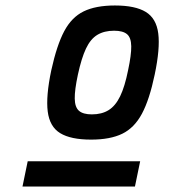

<svg xmlns="http://www.w3.org/2000/svg" viewBox="-20 -834 640 700"><path d="M312 -325Q238 -325 199.5 -348.5Q161 -372 154 -427.5Q147 -483 167 -578Q187 -669 214 -720Q241 -771 285 -792.5Q329 -814 399 -814Q473 -814 511.5 -790.5Q550 -767 557 -712Q564 -657 544 -562Q525 -471 497.5 -419.5Q470 -368 426 -346.5Q382 -325 312 -325ZM315 -417Q351 -417 376 -432.5Q401 -448 418 -483Q435 -518 447 -578Q459 -634 458.5 -665.5Q458 -697 443 -709.5Q428 -722 396 -722Q360 -722 335 -707Q310 -692 293.5 -657Q277 -622 264 -562Q252 -506 252.5 -474.5Q253 -443 268 -430Q283 -417 315 -417ZM62 -154 81 -246H491L472 -154Z"/></svg>

Font: Victor Mono Thin
Style: Bold Italic
Weight: 700
Italic angle: -12°
Monospace: yes
Version: Version 1.561;gftools[0.9.30]